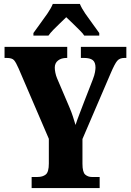

<svg xmlns="http://www.w3.org/2000/svg" viewBox="-20 -951 660 971"><path d="M140 0V-56H170Q196 -56 211.5 -68.5Q227 -81 227 -124V-249L74 -605Q61 -635 51 -646.5Q41 -658 14 -658H3V-714H320V-658H317Q290 -658 273.5 -645Q257 -632 257 -609Q257 -598 260 -583Q263 -568 269 -554L330 -411Q342 -383 348.5 -362.5Q355 -342 362 -319Q370 -344 381.5 -373.5Q393 -403 405 -435L449 -548Q458 -571 460.5 -586.5Q463 -602 463 -609Q463 -636 449 -647Q435 -658 405 -658H389V-714H619V-658H609Q585 -658 572.5 -643Q560 -628 540 -581L397 -248V-123Q397 -80 411 -68Q425 -56 444 -56H484V0ZM149 -784Q162 -803 181.5 -829Q201 -855 219.5 -882Q238 -909 247 -931H384Q393 -909 411.5 -882Q430 -855 449.5 -829Q469 -803 482 -784V-771H406Q401 -780 383.5 -797.5Q366 -815 347 -833.5Q328 -852 315 -864Q302 -851 284 -834Q266 -817 250 -800.5Q234 -784 225 -771H149Z"/></svg>

Font: Noto Serif Tamil ExtraCondensed Black
Style: Regular
Weight: 900
Width: 2
Designer: Indian Type Foundry, Tom Grace, and the Monotype Design Team
Foundry: Monotype Imaging Inc.
Version: Version 2.004; ttfautohint (v1.8.4.7-5d5b)